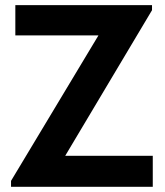

<svg xmlns="http://www.w3.org/2000/svg" viewBox="-20 -720 635 740"><path d="M22.5 -22.9 359.4 -583.5H39.1V-700.2H565.9V-680.7L231.4 -119.6H568.8V0H22.5Z"/></svg>

Font: Selawik Semibold
Style: Regular
Weight: 600
Designer: Aaron Bell
Foundry: Microsoft Corporation
Version: Version 1.01